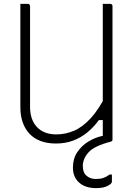

<svg xmlns="http://www.w3.org/2000/svg" viewBox="-20 -720 690 990"><path d="M560 0Q554 0 547.5 0Q541 0 534.5 0Q528 0 521 0Q519 0 517 -0.5Q515 -1 514 -2Q513 -3 512 -4.5Q511 -6 510.5 -7.5Q510 -9 510 -11Q510 -97 510 -183Q510 -269 510 -355.5Q510 -442 510 -528Q510 -614 510 -700Q517 -700 523.5 -700Q530 -700 536.5 -700Q543 -700 549 -700Q552 -700 554.5 -698.5Q557 -697 558.5 -694.5Q560 -692 560 -689Q560 -616 560 -542Q560 -468 560 -394.5Q560 -321 560 -247.5Q560 -174 560 -100Q560 -75 560 -50Q560 -25 560 0ZM268 20Q223 20 189 7Q155 -6 132 -30.5Q109 -55 97 -89.5Q85 -124 85 -167Q85 -230 85 -301Q85 -372 85 -448Q85 -524 85 -601Q85 -626 85 -650.5Q85 -675 85 -700Q95 -700 104.5 -700Q114 -700 124 -700Q127 -700 129.5 -698.5Q132 -697 133.5 -694.5Q135 -692 135 -689Q135 -602 135 -514Q135 -426 135 -339.5Q135 -253 135 -169Q135 -102 171 -64.5Q207 -27 270 -27Q317 -27 361 -45.5Q405 -64 447.5 -110Q490 -156 531 -238V-101H490Q463 -64 430 -37Q397 -10 357 5Q317 20 268 20ZM507 -19Q516 -21 528.5 -16.5Q541 -12 560 0Q560 4 558 6.5Q556 9 549 11Q465 33 436 66Q407 99 407 136Q407 170 426.5 186.5Q446 203 474 203Q497 203 513 197.5Q529 192 545 180H557Q557 185 557 191.5Q557 198 557 204Q557 210 557 217Q557 227 535 238.5Q513 250 476 250Q420 250 388 221.5Q356 193 356 144Q356 98 378.5 64.5Q401 31 435.5 10Q470 -11 507 -19Z"/></svg>

Font: Recursive Light
Style: Regular
Weight: 300
Version: Version 1.085